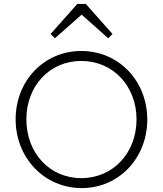

<svg xmlns="http://www.w3.org/2000/svg" viewBox="-20 -953 833 983"><path d="M398 10C589 10 734 -144 734 -341C734 -539 588 -692 396 -692C205 -692 60 -539 60 -342C60 -145 207 10 398 10ZM115 -342C115 -513 234 -641 396 -641C559 -641 679 -512 679 -342C679 -170 559 -41 396 -41C234 -41 115 -170 115 -342ZM239 -779 261 -757 398 -878 534 -757 556 -779 419 -933H376Z"/></svg>

Font: MV Cash ExtraLight
Style: Regular
Weight: 200
Designer: Rodrigo Fuenzalida
Foundry: fragTYPE
Version: Version 1.100;Glyphs 3.1.2 (3151)